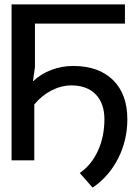

<svg xmlns="http://www.w3.org/2000/svg" viewBox="-20 -734 627 879"><path d="M404 125 345 58Q398 22 428 -43Q458 -108 458 -188Q458 -261 418 -302Q378 -343 307 -343Q261 -343 216 -320Q171 -297 137 -256V0H33V-714H552V-626H140V-426L131 -363H133Q166 -395 214 -413.5Q262 -432 315 -432Q432 -432 497.5 -367.5Q563 -303 563 -188Q563 -92 521 -9Q479 74 404 125Z"/></svg>

Font: Non Bureau
Style: Regular
Weight: 400
Designer: Jona Saucedo
Foundry: Non Foundry
Version: Version 1.000; ttfautohint (v1.8.4)